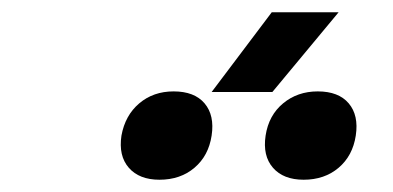

<svg xmlns="http://www.w3.org/2000/svg" viewBox="-20 -935 640 313"><path d="M325 -785 423 -915H532L424 -785ZM475 -642Q442 -642 425 -661.5Q408 -681 413 -714Q418 -747 441.5 -766.5Q465 -786 498 -786Q532 -786 548.5 -766.5Q565 -747 560 -714Q555 -681 532 -661.5Q509 -642 475 -642ZM240 -642Q207 -642 190 -661.5Q173 -681 178 -714Q184 -747 207 -766.5Q230 -786 263 -786Q297 -786 313.5 -766.5Q330 -747 325 -714Q320 -681 297 -661.5Q274 -642 240 -642Z"/></svg>

Font: JetBrains Mono NL
Style: Bold Italic
Weight: 700
Italic angle: -9°
Designer: Philipp Nurullin, Konstantin Bulenkov
Foundry: JetBrains
Version: Version 2.304; ttfautohint (v1.8.4.7-5d5b)